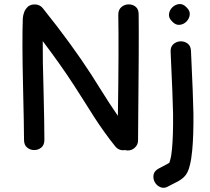

<svg xmlns="http://www.w3.org/2000/svg" viewBox="-20 -736 1030 943"><path d="M608 3Q628 3 643 -11.5Q658 -26 658 -46Q663 -541 661 -666Q661 -691 646 -703Q631 -715 611 -714.5Q591 -714 576 -701Q561 -688 561 -664Q564 -500 559 -167L518 -228L471 -302L430 -367Q332 -519 190 -696Q177 -712 156 -714Q135 -716 119 -705Q104 -691 99 -677Q93 -661 92 -646Q88 -532 93 -321Q98 -109 98 -49Q98 -24 113 -11.5Q128 1 148 1Q168 1 183 -11.5Q198 -24 198 -49Q198 -126 194 -288Q189 -450 190 -534Q278 -418 346 -313L392 -241L442 -162Q461 -132 490.5 -90.5Q520 -49 547 -16Q566 6 595 1Q601 3 608 3ZM809 178Q816 174 828 168Q839 163 840 162Q868 149 884 133Q904 114 913 73Q920 46 924 3Q931 -69 930 -178Q929 -251 918 -486Q917 -511 901 -522.5Q885 -534 865.5 -533Q846 -532 831.5 -519Q817 -506 818 -482Q829 -248 830 -177Q831 -71 825 -7Q822 29 816 49Q814 58 812 63Q807 67 795 73Q760 91 759 92Q737 104 734 123.5Q731 143 741 160Q751 177 769.5 184Q788 191 809 178ZM896 -700Q879 -718 860 -716Q841 -714 826.5 -700Q812 -686 810 -666.5Q808 -647 826 -630Q843 -612 862.5 -614Q882 -616 896 -630.5Q910 -645 912 -664Q914 -683 896 -700Z"/></svg>

Font: Balsamiq Sans
Style: Regular
Weight: 400
Designer: Michael Angeles
Foundry: Balsamiq SRL
Version: Version 1.020; ttfautohint (v1.8.4.7-5d5b);gftools[0.9.26]